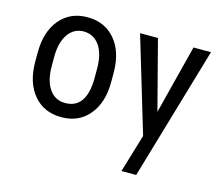

<svg xmlns="http://www.w3.org/2000/svg" viewBox="-100 -642 1118 967"><g transform="rotate(15 459.0 -159.0)"><path d="M131.8 -274.4V-227.1Q131.8 -150.9 162.1 -107.4Q192.4 -64.5 244.1 -64.5Q352.5 -64.5 356 -217.8V-273.9Q356 -349.6 325.7 -393.6Q294.9 -437 243.2 -437Q192.4 -437 162.1 -393.6Q131.8 -349.6 131.8 -274.4ZM45.9 -219.7V-273.9Q45.9 -383.3 99.6 -447.3Q153.3 -511.2 243.2 -511.2Q333 -511.2 386.7 -448.7Q440.4 -386.7 441.9 -279.8V-227.1Q441.9 -118.2 388.2 -54.7Q370.6 -33.7 348.9 -19.3Q327.1 -4.9 300.8 2.2Q274.4 9.3 244.1 9.3Q154.3 9.3 101.1 -52.7Q47.9 -114.3 45.9 -219.7ZM607.9 192.9ZM684.6 192.9ZM684.6 192.9H607.9L667.5 -5.9L519.5 -499.5L518.6 -502H521H610.8H612.3V-500.5L705.6 -142.1L796.9 -500.5V-502H798.3H885.7H888.2L887.7 -499.5Z"/></g></svg>

Font: MAUL Condensed
Style: Condensed Regular
Weight: 400
Designer: MAUL
Version: Version 1.0; 2020; ttfautohint (v1.8.3)